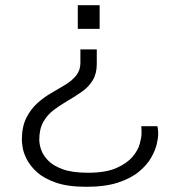

<svg xmlns="http://www.w3.org/2000/svg" viewBox="-20 -546 667 738"><path d="M312 172Q241 172 195 156Q149 140 122.5 116Q96 92 83 66.5Q70 41 67 20.5Q64 0 64 -7Q64 -58 80.5 -91.5Q97 -125 122 -148Q147 -171 176.5 -188Q206 -205 231.5 -220.5Q257 -236 273 -256Q289 -276 289 -304V-356H352V-300Q352 -263 336.5 -237.5Q321 -212 295.5 -194Q270 -176 241.5 -159.5Q213 -143 187.5 -124Q162 -105 146.5 -77.5Q131 -50 131 -9Q131 8 138 29Q145 50 164.5 70.5Q184 91 221 104.5Q258 118 318 118Q386 118 427 100Q468 82 489.5 56.5Q511 31 517.5 6Q524 -19 524 -33Q524 -40 524 -47Q524 -54 523 -61H585Q586 -58 587 -50Q588 -42 588 -28Q588 -16 582.5 8Q577 32 561 60Q545 88 514.5 113.5Q484 139 434.5 155.5Q385 172 312 172ZM279 -435V-526H363V-435Z"/></svg>

Font: Archivo Expanded ExtraLight
Style: Regular
Weight: 250
Width: 7
Designer: Hector Gatti
Foundry: Omnibus-Type
Version: Version 2.001